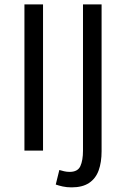

<svg xmlns="http://www.w3.org/2000/svg" viewBox="-20 -676 566 862"><path d="M89.7 0V-656.3H173.2V0ZM301.5 165.2Q279.5 165.2 261.5 161.2Q243.5 157.2 230.3 152.5L246.4 87.2Q256.1 90.2 267.9 92.9Q279.7 95.7 292.5 95.7Q329 95.7 340.8 69.9Q352.6 44 352.6 0.2V-656.3H436.1V3.1Q436.1 52.8 422.9 89.1Q409.7 125.5 379.9 145.4Q350 165.2 301.5 165.2Z"/></svg>

Font: Source Sans 3 VF
Style: Regular
Weight: 200
Designer: Paul D. Hunt
Foundry: Adobe
Version: Version 3.046;hotconv 1.0.118;makeotfexe 2.5.65603